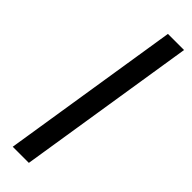

<svg xmlns="http://www.w3.org/2000/svg" viewBox="-240 -624 699 699"><g transform="rotate(45 109.0 -275.0)"><path d="M26 70H109L218 -620H135Z"/></g></svg>

Font: Charger Sport
Style: DfBdExtObl
Weight: 400
Designer: Jasper
Foundry: Cannot Into Space Fonts
Version: Version 1.1